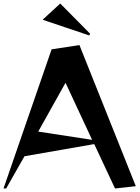

<svg xmlns="http://www.w3.org/2000/svg" viewBox="-21 -1059 793 1090"><path d="M221 -947 321 -1039 491 -867 485 -858ZM632 11 514 -241 118 -172 14 11H-1L272 -779L430 -803L750 -2ZM351 -589 196 -312 502 -265Z"/></svg>

Font: Reggae One
Style: Regular
Weight: 400
Designer: Fontworks Inc.
Foundry: Fontworks Inc.
Version: Version 1.100